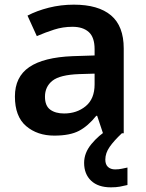

<svg xmlns="http://www.w3.org/2000/svg" viewBox="-20 -572 628 824"><path d="M297 -552Q402 -552 456.5 -506Q511 -460 511 -364V0H422L397 -75H393Q358 -31 319 -10.5Q280 10 213 10Q140 10 92 -31Q44 -72 44 -158Q44 -242 105.5 -284Q167 -326 292 -331L386 -334V-361Q386 -412 361 -434.5Q336 -457 291 -457Q250 -457 212.5 -445Q175 -433 138 -417L98 -505Q138 -526 189.5 -539Q241 -552 297 -552ZM320 -254Q237 -251 205 -225.5Q173 -200 173 -157Q173 -118 195.5 -101.5Q218 -85 255 -85Q310 -85 348 -116.5Q386 -148 386 -210V-256ZM432 113Q432 134 443.5 144.5Q455 155 474 155Q490 155 503.5 152Q517 149 527 147V222Q511 226 494.5 229Q478 232 456 232Q401 232 371 203.5Q341 175 341 127Q341 84 372.5 46Q404 8 444 -16L503 0Q469 32 450.5 58.5Q432 85 432 113Z"/></svg>

Font: Noto Sans Gujarati UI SemiBold
Style: Regular
Weight: 600
Designer: Jelle Bosma - Monotype Design Team, Universal Thirst
Foundry: Monotype Imaging Inc.
Version: Version 2.106; ttfautohint (v1.8.4.7-5d5b)